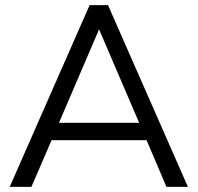

<svg xmlns="http://www.w3.org/2000/svg" viewBox="-20 -732 774 752"><path d="M632 0 554 -183H182L103 0H18L331 -712H403L716 0ZM211 -251H525L368 -617Z"/></svg>

Font: Muli
Style: Regular
Weight: 400
Designer: Vernon Adams
Foundry: Vernon Adams
Version: Version 2.000